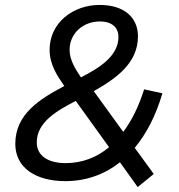

<svg xmlns="http://www.w3.org/2000/svg" viewBox="-20 -724 726 778"><path d="M245 10C326 10 401.5 -15.5 466 -66.5L538 34L603 -19L526 -125C573 -181.5 611.5 -255 638 -346L564 -362C542.5 -293.5 514 -235.5 479.5 -189.5L360 -354.5C452 -407 539 -468.5 539 -577C539 -654 482 -704 384 -704C276 -704 181 -632 181 -522C181 -462 212.5 -416 240.5 -375.5C142.5 -323 42 -263 42 -141C42 -44 125 10 245 10ZM129 -147C129 -229.5 211 -275.5 287 -315L422 -127.5C371.5 -85.5 312 -63 246 -63C173 -63 129 -94 129 -147ZM262 -522C262 -589 317 -637 384 -637C438 -637 460 -609 460 -574C460 -498 384.5 -449.5 308 -410.5C285.5 -444 262 -481 262 -522Z"/></svg>

Font: HK Grotesk
Style: Italic
Weight: 400
Italic angle: -16°
Designer: Alfredo Marco Pradil
Foundry: Hanken Design Co.
Version: Version 3.001;FEAKit 1.0